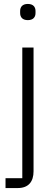

<svg xmlns="http://www.w3.org/2000/svg" viewBox="-20 -753 283 973"><path d="M93 150H8V200H70C125 200 150 167 150 115V-512H93ZM121 -651C148 -651 160 -666 160 -687V-697C160 -718 148 -733 121 -733C94 -733 82 -718 82 -697V-687C82 -666 94 -651 121 -651Z"/></svg>

Font: IBM Plex Arabic Light
Style: Regular
Weight: 300
Designer: Mike Abbink, Paul van der Laan, Pieter van Rosmalen, Wael Morcos, Khajak Apelian
Foundry: Bold Monday
Version: Version 1.0